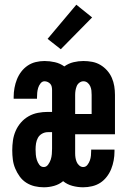

<svg xmlns="http://www.w3.org/2000/svg" viewBox="-20 -787 540 815"><path d="M166 8Q146 8 127 3.5Q108 -1 91.5 -11.5Q75 -22 63.5 -38Q52 -54 44.5 -72Q37 -90 34.5 -109.5Q32 -129 32 -149Q32 -170 35 -191Q38 -212 46.5 -231.5Q55 -251 69 -267Q83 -283 101.5 -293.5Q120 -304 141 -308Q162 -312 183 -312H201V-405Q201 -412 199.5 -419Q198 -426 193.5 -431Q189 -436 182.5 -439Q176 -442 169 -442Q159 -442 152 -433Q145 -424 142 -414Q139 -404 138 -393.5Q137 -383 137 -372V-368H38V-376Q38 -395 41.5 -414Q45 -433 52 -450.5Q59 -468 70.5 -483Q82 -498 97.5 -508.5Q113 -519 131.5 -523.5Q150 -528 169 -528Q191 -528 213 -523Q235 -518 253 -505Q271 -518 292 -523Q313 -528 334 -528Q353 -528 371.5 -524.5Q390 -521 406 -511.5Q422 -502 434.5 -488Q447 -474 454.5 -457Q462 -440 465 -421.5Q468 -403 468 -384V-217H299V-136Q299 -126 300.5 -117Q302 -108 305.5 -99.5Q309 -91 316.5 -84.5Q324 -78 333 -78Q344 -78 351 -87Q358 -96 361.5 -106Q365 -116 366 -126.5Q367 -137 367 -148V-152H466V-144Q466 -125 462.5 -106Q459 -87 452 -69.5Q445 -52 433 -36.5Q421 -21 405.5 -11Q390 -1 371 3.5Q352 8 333 8Q310 8 287.5 2Q265 -4 248 -18Q231 -4 209.5 2Q188 8 166 8ZM299 -303H369V-384Q369 -394 368 -403Q367 -412 363 -421Q359 -430 351.5 -436Q344 -442 334 -442Q325 -442 317 -436Q309 -430 305.5 -421Q302 -412 300.5 -403Q299 -394 299 -384ZM166 -78Q177 -78 184.5 -88.5Q192 -99 195.5 -110Q199 -121 200 -133Q201 -145 201 -156V-226H183Q170 -226 158.5 -219.5Q147 -213 141 -202Q135 -191 133 -178.5Q131 -166 131 -153Q131 -142 132 -130.5Q133 -119 136.5 -108Q140 -97 147 -87.5Q154 -78 166 -78ZM238 -578 182 -622 304 -767 371 -713Z"/></svg>

Font: Iosevka Term Semibold
Style: Regular
Weight: 600
Monospace: yes
Designer: Belleve Invis
Foundry: Belleve Invis
Version: Version 31.4.0